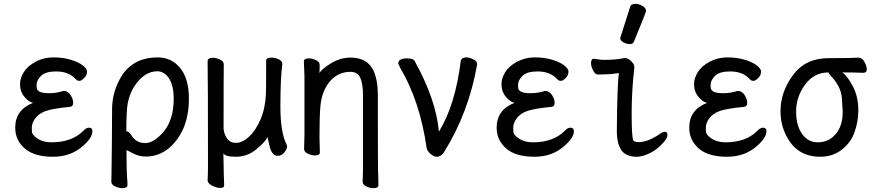

<svg xmlns="http://www.w3.org/2000/svg" viewBox="-20 -790 4540 997"><path d="M256 24Q161 24 112 -16Q59 -60 59 -127Q59 -220 152 -256Q131 -259 107.5 -286.5Q84 -314 84 -353Q84 -384 103.5 -415.5Q123 -447 165 -469.5Q207 -492 257 -492Q306 -492 346.5 -480Q387 -468 409.5 -450.5Q432 -433 432 -419Q432 -399 417 -384.5Q402 -370 393 -370Q383 -370 377 -375.5Q371 -381 366 -386Q332 -419 271 -419Q216 -419 193 -396Q170 -373 170 -350Q170 -348 170.5 -335Q171 -322 185.5 -314Q200 -306 237 -306Q273 -306 310 -318Q333 -318 346.5 -296.5Q360 -275 360 -257Q360 -236 342 -235Q251 -226 216 -213Q181 -200 163 -175.5Q145 -151 145 -125Q145 -122 146 -105.5Q147 -89 175.5 -70Q204 -51 247 -51Q353 -51 412 -110Q427 -127 442 -127Q460 -127 460 -109Q460 -76 414 -35Q350 24 256 24Z M615 187Q598 187 578 178Q558 169 558 153Q558 141 559 115Q560 89 561 -53.5Q562 -196 562 -223Q562 -320 617 -404Q680 -492 798 -492Q871 -492 916 -436.5Q961 -381 961 -278Q961 -108 854 -18Q802 23 737 23Q703 23 670 6L637 -11Q637 96 639.5 125Q642 154 642 171Q642 187 615 187ZM734 -47Q778 -47 829 -105Q882 -169 882 -276Q882 -328 869.5 -359.5Q857 -391 837.5 -405.5Q818 -420 798 -420Q728 -420 677 -341Q653 -303 643 -253Q636 -210 636 -109H633Q649 -109 661 -89Q687 -47 734 -47Z M1124 186Q1108 186 1084.5 175.5Q1061 165 1058 148Q1060 110 1060 80Q1060 -397 1058 -474Q1060 -490 1085 -490Q1102 -490 1122 -481Q1142 -472 1142 -456Q1141 -388 1141 -123Q1143 -94 1159 -71Q1175 -48 1205 -48Q1238 -48 1272.5 -79.5Q1307 -111 1332 -168Q1357 -225 1361 -301Q1362 -318 1362 -475Q1362 -491 1390 -491Q1407 -491 1426.5 -482.5Q1446 -474 1446 -458Q1436 -383 1436 -237Q1436 -99 1470 -36L1471 -30Q1471 -17 1457 1Q1443 19 1422 19Q1392 19 1380 -30L1369 -78Q1359 -55 1312 -15.5Q1265 24 1205 24Q1149 24 1140 6Q1142 132 1144 173Q1144 186 1124 186Z M1919 187Q1902 187 1882.5 178Q1863 169 1863 153Q1864 145 1864 125.5Q1864 106 1865 86V-293Q1865 -352 1851.5 -384.5Q1838 -417 1800 -417Q1734 -417 1690 -364Q1648 -311 1643 -229Q1639 -184 1639 -79Q1639 -56 1641 2Q1641 17 1615 17Q1598 17 1578.5 8Q1559 -1 1559 -17Q1559 -44 1561 -88V-395Q1558 -458 1558 -471Q1558 -487 1584 -487Q1601 -487 1620.5 -478Q1640 -469 1640 -453L1639 -411Q1651 -432 1699 -461.5Q1747 -491 1800 -491Q1887 -491 1919 -424Q1942 -375 1942 -297Q1942 71 1943 92Q1945 137 1945 172Q1945 187 1919 187Z M2249 24Q2236 24 2225 16Q2203 2 2196 -18Q2161 -265 2058 -438L2048 -460Q2048 -487 2095 -487Q2129 -487 2136 -468Q2245 -270 2259 -106Q2344 -243 2373 -476Q2379 -492 2401 -492Q2418 -492 2438 -482Q2458 -472 2458 -457Q2414 -206 2287 -2Q2271 24 2249 24Z M2756 24Q2661 24 2612 -16Q2559 -60 2559 -127Q2559 -220 2652 -256Q2631 -259 2607.5 -286.5Q2584 -314 2584 -353Q2584 -384 2603.5 -415.5Q2623 -447 2665 -469.5Q2707 -492 2757 -492Q2806 -492 2846.5 -480Q2887 -468 2909.5 -450.5Q2932 -433 2932 -419Q2932 -399 2917 -384.5Q2902 -370 2893 -370Q2883 -370 2877 -375.5Q2871 -381 2866 -386Q2832 -419 2771 -419Q2716 -419 2693 -396Q2670 -373 2670 -350Q2670 -348 2670.5 -335Q2671 -322 2685.5 -314Q2700 -306 2737 -306Q2773 -306 2810 -318Q2833 -318 2846.5 -296.5Q2860 -275 2860 -257Q2860 -236 2842 -235Q2751 -226 2716 -213Q2681 -200 2663 -175.5Q2645 -151 2645 -125Q2645 -122 2646 -105.5Q2647 -89 2675.5 -70Q2704 -51 2747 -51Q2853 -51 2912 -110Q2927 -127 2942 -127Q2960 -127 2960 -109Q2960 -76 2914 -35Q2850 24 2756 24Z M3287 24Q3231 24 3207 -9.5Q3183 -43 3183 -110Q3185 -357 3194 -410H3190Q3150 -404 3124.5 -404Q3099 -404 3086 -403Q3070 -403 3059.5 -424.5Q3049 -446 3049 -462Q3049 -485 3064 -485Q3102 -479 3113 -479Q3183 -479 3223 -489Q3246 -489 3266 -463Q3274 -453 3274 -439Q3260 -320 3260 -199Q3260 -75 3269 -61Q3274 -52 3297 -52Q3342 -52 3403 -92Q3421 -106 3432 -106Q3446 -106 3446 -89Q3446 -77 3432.5 -59Q3419 -41 3396.5 -22Q3374 -3 3343 10.5Q3312 24 3287 24ZM3250 -561Q3234 -561 3217.5 -570Q3201 -579 3201 -590Q3201 -598 3203 -600L3252 -754Q3256 -770 3279 -770Q3298 -770 3316.5 -759Q3335 -748 3335 -732Q3335 -728 3272 -574Q3267 -561 3250 -561Z M3756 24Q3661 24 3612 -16Q3559 -60 3559 -127Q3559 -220 3652 -256Q3631 -259 3607.5 -286.5Q3584 -314 3584 -353Q3584 -384 3603.5 -415.5Q3623 -447 3665 -469.5Q3707 -492 3757 -492Q3806 -492 3846.5 -480Q3887 -468 3909.5 -450.5Q3932 -433 3932 -419Q3932 -399 3917 -384.5Q3902 -370 3893 -370Q3883 -370 3877 -375.5Q3871 -381 3866 -386Q3832 -419 3771 -419Q3716 -419 3693 -396Q3670 -373 3670 -350Q3670 -348 3670.5 -335Q3671 -322 3685.5 -314Q3700 -306 3737 -306Q3773 -306 3810 -318Q3833 -318 3846.5 -296.5Q3860 -275 3860 -257Q3860 -236 3842 -235Q3751 -226 3716 -213Q3681 -200 3663 -175.5Q3645 -151 3645 -125Q3645 -122 3646 -105.5Q3647 -89 3675.5 -70Q3704 -51 3747 -51Q3853 -51 3912 -110Q3927 -127 3942 -127Q3960 -127 3960 -109Q3960 -76 3914 -35Q3850 24 3756 24Z M4239 24Q4118 24 4063 -85Q4033 -143 4033 -213Q4033 -313 4098 -400.5Q4163 -488 4281.5 -488Q4400 -488 4435 -491Q4457 -491 4469 -468.5Q4481 -446 4481 -430Q4481 -412 4462 -412Q4414 -414 4354 -414Q4378 -397 4404 -350Q4437 -294 4437 -216Q4437 -161 4418 -105.5Q4399 -50 4351.5 -13Q4304 24 4239 24ZM4300 -75Q4356 -119 4356 -209Q4356 -221 4351.5 -281Q4347 -341 4295 -395Q4283 -408 4283 -414Q4205 -414 4158 -347Q4114 -285 4114 -211Q4114 -132 4150 -88Q4180 -51 4225 -51Q4270 -51 4300 -75Z"/></svg>

Font: LXGW WenKai Mono TC
Style: Bold
Weight: 700
Designer: LXGW / Fontworks Inc.
Foundry: LXGW / Fontworks Inc.
Version: Version 1.330